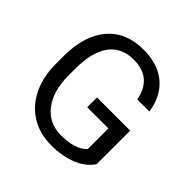

<svg xmlns="http://www.w3.org/2000/svg" viewBox="-187 -883 1054 1054"><g transform="rotate(45 340.5 -356.0)"><path d="M607.4 -93.3Q571.3 -41.5 506.6 -15.9Q441.9 9.8 356 9.8Q269 9.8 201.7 -31Q134.3 -71.8 97.4 -147Q60.5 -222.2 59.6 -321.3V-383.3Q59.6 -543.9 134.5 -632.3Q209.5 -720.7 345.2 -720.7Q456.5 -720.7 524.4 -663.8Q592.3 -606.9 607.4 -502.4H513.7Q487.3 -643.6 345.7 -643.6Q251.5 -643.6 202.9 -577.4Q154.3 -511.2 153.8 -385.7V-327.6Q153.8 -208 208.5 -137.5Q263.2 -66.9 356.4 -66.9Q409.2 -66.9 448.7 -78.6Q488.3 -90.3 514.2 -118.2V-277.8H349.6V-354H607.4Z"/></g></svg>

Font: RobotoSquareBracket
Style: Square-Bracket
Weight: 400
Version: Version 2.137; 2017